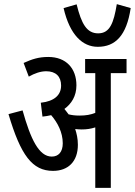

<svg xmlns="http://www.w3.org/2000/svg" viewBox="-20 -907 651 927"><path d="M611 -868 544 -887C529 -797 511 -746 454 -746C399 -746 373 -792 350 -886L287 -868C317 -738 379 -681 452 -681C536 -681 591 -734 611 -868ZM356 -208C356 -238 350 -263 343 -284C353 -283 364 -282 374 -282C398 -282 419 -285 440 -292V0H515V-554H591V-622H391V-554H440V-362C417 -353 395 -349 364 -349C343 -349 327 -351 311 -355C304 -364 298 -373 291 -381C325 -406 349 -443 349 -495C349 -576 300 -632 213 -632C166 -632 134 -621 94 -603L119 -537C147 -553 176 -563 203 -563C249 -563 275 -538 275 -494C275 -447 241 -418 177 -411L185 -344C199 -345 213 -348 227 -351C258 -315 283 -268 283 -215C283 -173 262 -151 230 -151C168 -151 128 -235 89 -374L21 -356C80 -157 136 -82 236 -82C309 -82 356 -127 356 -208Z"/></svg>

Font: Noto Sans ExtraCondensed
Style: Italic
Weight: 400
Width: 2
Italic angle: -12°
Designer: Monotype Design Team
Foundry: Monotype Imaging Inc.
Version: Version 2.013